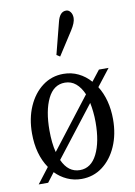

<svg xmlns="http://www.w3.org/2000/svg" viewBox="-94 -910 689 981"><g transform="rotate(-10 250.5 -419.5)"><path d="M249 -624.5 231.5 -635.5 274 -801Q279.5 -824 290.5 -837.2Q301.5 -850.5 319.5 -850.5Q332.5 -850.5 341.8 -838.2Q351 -826 351 -807Q351 -783 327 -745.5ZM249 10.5Q209.5 10.5 174.8 -5.2Q140 -21 113.5 -48.5L76.5 0H27.5L89 -80Q39 -153.5 39 -262Q39 -340 66 -401.5Q93 -463 140.5 -498.8Q188 -534.5 249 -534.5Q291 -534.5 326.5 -517.2Q362 -500 389 -469L432.5 -524.5H482.5L414 -436.5Q436 -402 447.8 -357.5Q459.5 -313 459.5 -262Q459.5 -184.5 432.5 -122.8Q405.5 -61 358 -25.2Q310.5 10.5 249 10.5ZM142 -148 345.5 -411.5Q330 -448 305.8 -468.5Q281.5 -489 249 -489Q190.5 -489 160 -426.5Q129.5 -364 129.5 -262Q129.5 -230 132.5 -201Q135.5 -172 142 -148ZM248.5 -35.5Q306.5 -35.5 337.8 -98.2Q369 -161 369 -263Q369 -291 366.2 -316.8Q363.5 -342.5 359 -364.5L157 -104Q187.5 -35.5 248.5 -35.5Z"/></g></svg>

Font: Libre Caslon Condensed
Style: Regular
Weight: 400
Designer: Pablo Impallari, Rodrigo Fuenzalida, Katja Schimmel, Ertekin Erdin
Foundry: Pablo Impallari, Rodrigo Fuenzalida
Version: Version 2.000; ttfautohint (v1.8.4.7-5d5b);gftools[0.9.33]